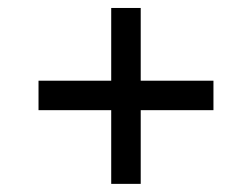

<svg xmlns="http://www.w3.org/2000/svg" viewBox="-20 -596 626 477"><path d="M75.7 -395.5H256.3V-576.2H329.6V-395.5H510.3V-322.3H329.6V-139.2H256.3V-322.3H75.7Z"/></svg>

Font: Andika New Basic
Style: Regular
Weight: 400
Designer: Victor Gaultney, Annie Olsen, Julie Remington, Don Collingsworth, Eric Hays
Foundry: SIL International
Version: Version 5.500; ttfautohint (v1.8.3)